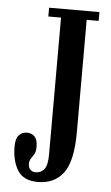

<svg xmlns="http://www.w3.org/2000/svg" viewBox="-52 -735 452 783"><g transform="rotate(5 174.0 -344.0)"><path d="M133 12Q74 12 50 -26.5Q26 -65 26 -124Q26 -156.5 39 -170.5Q52 -184.5 71.5 -184.5Q91 -184.5 103.2 -172Q115.5 -159.5 115.5 -130Q115.5 -110.5 109.2 -100Q103 -89.5 96.8 -80.8Q90.5 -72 90.5 -58.5Q90.5 -43 99 -34.8Q107.5 -26.5 120 -26.5Q142.5 -26.5 155.8 -43Q169 -59.5 169 -103.5V-664H117V-700H323V-664H274V-205Q274 -85 237.2 -36.5Q200.5 12 133 12Z"/></g></svg>

Font: Imbue 10pt SemiBold
Style: Regular
Weight: 600
Designer: Tyler Finck
Foundry: Etcetera Type Company
Version: Version 1.102; ttfautohint (v1.8.3)